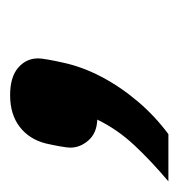

<svg xmlns="http://www.w3.org/2000/svg" viewBox="-54 -192 345 370"><g transform="rotate(-90 118.0 -7.5)"><path d="M119 -160Q154 -160 172 -144.5Q190 -129 190 -106Q190 -100 187.5 -86Q185 -72 182 -59Q174 -21 154.5 16Q135 53 107 86Q79 119 44 145H-47Q-8 112 22.5 79.5Q53 47 72 8Q46 7 32 -9Q18 -25 18 -44Q18 -50 20.5 -64Q23 -78 26 -91Q34 -123 58 -141.5Q82 -160 119 -160Z"/></g></svg>

Font: IBM Plex Sans Condensed
Style: Bold Italic
Weight: 700
Width: 3
Italic angle: -11.31°
Designer: Mike Abbink, Paul van der Laan, Pieter van Rosmalen
Foundry: Bold Monday
Version: Version 3.201